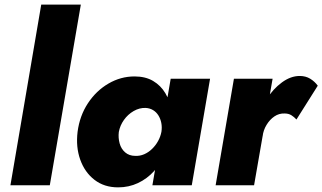

<svg xmlns="http://www.w3.org/2000/svg" viewBox="-20 -800 1392 829"><path d="M158 -780 25 0H195L329 -780Z M717 -460 638 0H808L887 -460ZM315 -231Q307 -165 326.5 -110.5Q346 -56 388 -23.5Q430 9 490 9Q536 9 575.5 -9.5Q615 -28 645 -61Q675 -94 695 -137.5Q715 -181 721 -230Q727 -277 720.5 -320.5Q714 -364 694 -397.5Q674 -431 641 -450.5Q608 -470 561 -470Q501 -470 448 -439Q395 -408 359.5 -354Q324 -300 315 -231ZM493 -230Q498 -258 515 -282Q532 -306 557 -320.5Q582 -335 609 -334Q627 -333 641 -324.5Q655 -316 664 -301.5Q673 -287 676.5 -269Q680 -251 677 -231Q673 -210 662.5 -191Q652 -172 636.5 -157Q621 -142 602.5 -134Q584 -126 564 -127Q538 -127 520.5 -142Q503 -157 496.5 -181Q490 -205 493 -230Z M1157 -460H990L911 0H1077ZM1260 -284 1352 -430Q1339 -448 1319.5 -460Q1300 -472 1274 -472Q1235 -472 1197 -444Q1159 -416 1131.5 -372.5Q1104 -329 1095 -281L1114 -212Q1117 -238 1131 -261Q1145 -284 1165 -297.5Q1185 -311 1209 -310Q1226 -310 1238 -302.5Q1250 -295 1260 -284Z"/></svg>

Font: Jost ExtraBold
Style: Italic
Weight: 800
Italic angle: -5°
Version: Version 3.710